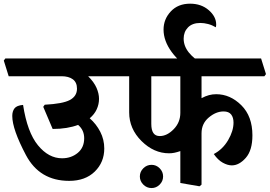

<svg xmlns="http://www.w3.org/2000/svg" viewBox="-46 -959 1429 1017"><path d="M575.2 -649.4 601.1 -566.4 592.8 -555.2H420.9Q452.1 -523.9 465.3 -493.7Q478.5 -463.4 478.5 -435.5Q478.5 -406.7 466.3 -380.1Q454.1 -353.5 429.2 -332.5Q463.9 -302.2 485.1 -261Q506.3 -219.7 506.3 -172.4Q506.3 -99.6 456.1 -50.3Q405.8 -1 320.3 -1Q163.6 -1 91.3 -137.7Q19 -274.4 19 -344.7Q19 -369.6 30.8 -385Q42.5 -400.4 76.2 -403.3Q98.6 -258.3 155 -189.5Q211.4 -120.6 282.7 -120.6Q331.1 -120.6 365.5 -148.9Q399.9 -177.2 399.9 -226.6Q399.9 -248 392.1 -265.6Q384.3 -283.2 367.7 -297.4Q340.3 -287.1 306.4 -281.5Q272.5 -275.9 232.9 -275.9L183.1 -393.1L190.9 -404.3Q286.6 -409.2 324.2 -429.4Q361.8 -449.7 361.8 -489.3Q361.8 -522.9 339.6 -539.1Q317.4 -555.2 280.3 -555.2H0L-25.9 -638.2L-17.6 -649.4Z M909.2 -555.2H755.4V-302.7Q755.4 -270.5 766.4 -254.4Q777.3 -238.3 800.3 -238.3Q838.4 -238.3 873.8 -274.4Q909.2 -310.5 909.2 -361.3ZM1336.9 -649.4 1362.8 -566.4 1354.5 -555.2H1021.5V-439Q1042.5 -450.2 1061 -455.1Q1079.6 -460 1099.1 -460Q1173.3 -460 1232.2 -401.6Q1291 -343.3 1291 -242.2Q1291 -162.6 1255.9 -122.8Q1220.7 -83 1182.1 -83Q1159.7 -83 1134 -97.2Q1108.4 -111.3 1086.4 -143.1Q1133.8 -168 1162.4 -216.8Q1190.9 -265.6 1190.9 -309.6Q1190.9 -336.4 1178.5 -352.5Q1166 -368.7 1138.2 -368.7Q1097.7 -368.7 1059.6 -336.4Q1021.5 -304.2 1021.5 -252.9V19L1010.7 27.8L909.2 10.3V-158.7Q890.6 -152.3 877 -149.7Q863.3 -147 849.6 -147Q769 -147 703.6 -211.9Q638.2 -276.9 638.2 -363.8V-555.2H575.2L549.3 -638.2L557.6 -649.4ZM694.8 -24.4Q694.8 -49.3 713.1 -67.6Q731.4 -85.9 756.8 -85.9Q781.7 -85.9 799.8 -67.6Q817.9 -49.3 817.9 -24.4Q817.9 0.5 799.8 18.8Q781.7 37.1 756.8 37.1Q731.4 37.1 713.1 18.8Q694.8 0.5 694.8 -24.4Z M820.3 -802.2Q820.3 -857.4 858.6 -898.4Q897 -939.5 960.9 -939.5Q1020 -939.5 1059.6 -905.3Q1099.1 -871.1 1099.1 -829.1Q1099.1 -825.7 1098.6 -821.8Q1098.1 -817.9 1097.2 -814.5Q1077.6 -826.2 1056.2 -831.8Q1034.7 -837.4 1015.1 -837.4Q972.7 -837.4 949.7 -813.7Q926.8 -790 926.8 -754.4Q926.8 -714.8 954.6 -680.4Q982.4 -646 1032.7 -618.2L969.2 -592.8Q905.8 -625.5 863 -684.1Q820.3 -742.7 820.3 -802.2Z"/></svg>

Font: Sitara
Style: Bold
Weight: 700
Designer: Neelakash Kshetrimayum
Foundry: Neelakash Kshetrimayum
Version: Version 1.000;PS Version 1.000;PS 1.0;hotconv 1.;hotconv 1.0